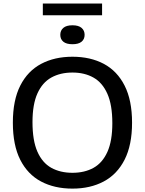

<svg xmlns="http://www.w3.org/2000/svg" viewBox="-20 -1076 834 1105"><path d="M397 9.5Q293.5 9.5 216.2 -31.5Q139 -72.5 96.5 -156.5Q54 -240.5 54 -370Q54 -499.5 96.8 -583.5Q139.5 -667.5 216.8 -708.5Q294 -749.5 397 -749.5Q500.5 -749.5 577.5 -708.5Q654.5 -667.5 697.2 -583.2Q740 -499 740 -370Q740 -241 697 -156.8Q654 -72.5 576.8 -31.5Q499.5 9.5 397 9.5ZM397 -81.5Q467 -81.5 518.5 -110.2Q570 -139 598.2 -202Q626.5 -265 626.5 -367Q626.5 -472 598 -536.2Q569.5 -600.5 518 -629.5Q466.5 -658.5 397 -658.5Q327.5 -658.5 275.8 -630Q224 -601.5 195.5 -538.5Q167 -475.5 167 -373Q167 -267.5 195.2 -203.2Q223.5 -139 275.2 -110.2Q327 -81.5 397 -81.5ZM397 -821.5Q362 -821.5 344.5 -836Q327 -850.5 327 -875.5Q327 -900.5 344.5 -915.5Q362 -930.5 397 -930.5Q432 -930.5 449.5 -915.5Q467 -900.5 467 -875.5Q467 -850.5 449.5 -836Q432 -821.5 397 -821.5ZM226.5 -988V-1055.5H567.5V-988Z"/></svg>

Font: Encode Sans SemiExpanded SemiExpanded Medium
Style: Regular
Weight: 500
Width: 6
Designer: Multiple Designers
Foundry: Impallari Type
Version: Version 3.000; ttfautohint (v1.8.3) -l 8 -r 50 -G 200 -x 14 